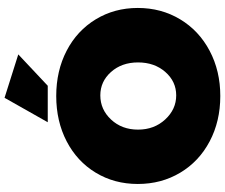

<svg xmlns="http://www.w3.org/2000/svg" viewBox="-92 -882 984 840"><g transform="rotate(-90 400.0 -462.0)"><path d="M15.1 -351.1Q15.1 -453.6 64.5 -535.2Q113.8 -616.7 201.7 -662.4Q289.6 -708 399.9 -708Q510.3 -708 598.1 -662.4Q686 -616.7 735.6 -534.9Q785.2 -453.1 785.2 -351.1Q785.2 -248.5 735.6 -166Q686 -83.5 597.9 -36.9Q509.8 9.8 399.9 9.8Q289.6 9.8 201.7 -36.6Q113.8 -83 64.5 -165.5Q15.1 -248 15.1 -351.1ZM402.8 -183.1Q463.4 -183.1 505.1 -230.7Q546.9 -278.3 546.9 -350.1Q546.9 -421.4 505.1 -468.3Q463.4 -515.1 402.8 -515.1Q340.8 -515.1 296.9 -468Q252.9 -420.9 252.9 -350.1Q252.9 -279.3 297.4 -231.2Q341.8 -183.1 402.8 -183.1ZM285.2 -745.1 392.1 -934.1 582 -874 444.8 -745.1Z"/></g></svg>

Font: Trueno Black
Style: Regular
Weight: 900
Designer: Julieta Ulanovsky
Foundry: Julieta Ulanovsky
Version: Version 3.001b | FøM Fix